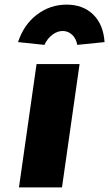

<svg xmlns="http://www.w3.org/2000/svg" viewBox="-20 -810 472 830"><path d="M62 0 138 -533H324L248 0ZM172 -616 58 -628Q83 -704 140 -747Q197 -790 268 -790Q339 -790 383 -747Q427 -704 432 -628L314 -616Q309 -644 291.5 -660Q274 -676 251 -676Q228 -676 206.5 -660Q185 -644 172 -616Z"/></svg>

Font: Lexend ExtBd
Style: Italic
Weight: 800
Italic angle: -8.13011°
Designer: Bonnie Shaver-Troup, Thomas Jockin
Foundry: Lexend
Version: Version 1.007